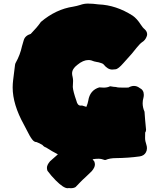

<svg xmlns="http://www.w3.org/2000/svg" viewBox="-20 -832 872 1043"><path d="M229.5 -31.2C223.1 -32.7 216.8 -37.1 210 -44.9C198.7 -51.8 188 -56.6 178.7 -60.1C169.9 -60.1 161.6 -64.9 154.3 -75.2C146.5 -85 137.2 -101.1 126 -124C126 -124 109.9 -154.8 109.9 -154.8C69.3 -228 48.8 -295.4 48.8 -356.9C48.8 -370.1 49.8 -383.3 51.3 -396.5C51.3 -396.5 61.5 -478.5 61.5 -478.5C62 -482.9 63 -487.3 65.4 -491.2C81.5 -519.5 92.8 -549.8 99.6 -581.5C99.6 -581.5 108.9 -613.3 108.9 -613.3C113.8 -630.4 126.5 -641.6 147 -647.9C169.9 -671.4 188.5 -692.9 202.1 -712.9C256.3 -758.8 314.9 -786.6 377.9 -795.9C391.1 -798.3 403.8 -801.3 416 -805.2C429.7 -810.1 443.4 -812.5 457 -812.5C475.6 -812.5 495.1 -811 515.6 -808.1C579.1 -805.7 641.1 -785.2 701.2 -746.6C715.3 -736.8 730 -721.2 744.1 -699.2C750.5 -689 757.8 -679.7 766.6 -672.4C774.9 -664.6 779.3 -655.8 779.3 -646C779.3 -642.6 778.8 -638.7 777.3 -635.3C772.5 -621.1 764.2 -610.4 752 -603C744.1 -597.7 734.4 -587.4 722.7 -573.2C722.7 -573.2 695.8 -540 695.8 -540C695.8 -540 650.4 -489.3 650.4 -489.3C631.8 -467.8 617.7 -456.5 607.4 -455.6C597.2 -454.6 591.3 -454.1 589.8 -454.1C573.2 -454.1 557.6 -463.4 542.5 -482.4C538.6 -486.3 531.7 -489.3 522 -491.7C520 -492.2 517.6 -492.7 515.1 -493.7C512.2 -494.1 508.8 -495.1 504.4 -495.6C500 -496.1 495.6 -497.1 491.2 -498.5C480.5 -503.4 470.2 -505.9 460.4 -505.9C441.4 -505.9 420.9 -497.1 399.9 -479.5C380.9 -465.3 371.6 -449.7 371.6 -433.1C371.6 -427.2 372.6 -420.9 374.5 -414.1C376 -407.2 377 -399.9 377 -392.6C376.5 -381.3 376 -370.6 375.5 -359.4C376.5 -344.2 382.8 -319.3 395 -284.7C398.9 -267.1 406.7 -258.3 418.5 -258.3C418.5 -258.3 425.8 -258.8 425.8 -258.8C427.2 -258.8 435.1 -256.3 449.2 -251.5C454.6 -264.6 458 -275.9 459.5 -285.2C465.3 -323.2 485.4 -347.2 519.5 -357.4C519.5 -357.4 543 -356 543 -356C556.6 -356 567.9 -358.4 576.7 -362.8C576.7 -362.8 579.1 -363.3 579.1 -363.3C592.8 -360.8 603 -359.4 610.4 -359.4C615.7 -356.9 628.4 -356 649.4 -356C649.4 -356 677.7 -356.4 677.7 -356.4C688 -362.3 698.2 -365.2 707.5 -365.2C718.3 -365.2 728.5 -361.8 737.8 -354.5C753.4 -347.2 761.2 -334.5 761.2 -317.4C761.2 -312 760.7 -306.6 759.3 -301.3C756.3 -291 754.9 -281.2 754.9 -271C754.9 -255.9 758.3 -240.2 765.1 -225.1C766.6 -202.1 769 -169.4 773.4 -127.4C773.4 -121.1 772 -116.2 768.6 -111.8C768.6 -111.8 768.1 -82 768.1 -82C768.1 -71.3 770.5 -59.6 774.9 -46.9C777.3 -39.6 778.3 -33.2 778.3 -26.9C778.3 -18.6 776.4 -11.2 772.9 -4.9C766.6 7.3 755.4 15.1 739.3 17.6C697.8 23.4 654.8 26.4 610.4 26.9C587.4 26.9 568.8 30.3 554.7 36.6C553.7 37.1 552.7 37.1 551.3 37.1C551.3 37.1 548.8 37.1 548.8 37.1C537.1 32.7 525.9 30.3 515.1 30.3C504.4 30.3 493.7 31.2 482.9 33.2C482.9 33.2 492.7 45.9 492.7 45.9C494.6 51.8 495.6 57.1 495.6 62C495.6 72.3 489.7 84.5 478.5 97.7C478.5 97.7 450.7 124.5 450.7 124.5C434.1 139.6 422.4 150.9 415.5 158.2C408.7 165.5 400.4 174.3 390.6 184.1C383.3 188.5 374.5 190.4 364.3 190.4C360.8 190.4 356.9 189.9 353 189.5C353 189.5 352.5 189.9 352.5 189.9C352.5 189.9 350.6 189.9 347.2 190.4C332.5 190.4 311 176.3 282.7 147.9C266.6 131.8 251.5 114.3 237.8 95.7C235.8 89.8 234.9 84.5 234.9 79.6C234.9 68.8 240.7 57.1 252 43.9C252 43.9 289.1 11.2 289.1 11.2C290.5 9.8 292.5 7.8 294.4 6.3C274.4 -3.9 252.9 -16.1 229.5 -31.2Z"/></svg>

Font: Kaph
Style: Regular
Weight: 400
Designer: GGBotNet
Foundry: f0n7.com